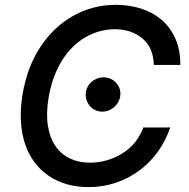

<svg xmlns="http://www.w3.org/2000/svg" viewBox="-20 -757 775 787"><path d="M72.4 -370.4Q82.4 -428.6 100.9 -477.1Q119.3 -525.6 147.4 -567.5Q174 -607.2 207.4 -638.7Q240.8 -670.1 279.7 -691.9Q318.5 -713.8 362.6 -725.5Q406.6 -737.2 454.5 -737.2Q511 -737.2 559.5 -721.4Q608 -705.6 643.6 -674.7Q679.3 -643.8 699.4 -597.7Q719.5 -551.5 719.1 -490.8H610.4Q609 -561.8 563.6 -599.4Q518.5 -637.1 451 -637.1Q387.4 -637.1 330.3 -604.4Q302.2 -588.1 277.9 -564.1Q253.6 -540.1 234.2 -509.1Q214.8 -478 200.8 -439.8Q186.8 -401.6 179.3 -356.9Q168.3 -291.5 176.3 -241.7Q184.3 -191.8 207.4 -158.2Q230.5 -124.6 266.7 -107.4Q302.9 -90.2 348 -90.2Q419.4 -90.2 480.5 -127.5Q541.2 -164.4 567.5 -234.4H677.6Q659.4 -179.7 626.8 -134.8Q594.1 -89.8 550.6 -57.7Q507.1 -25.6 454.4 -7.8Q401.6 9.9 343.4 9.9Q247.9 9.9 179.7 -36.2Q145.6 -59.3 121.1 -92.3Q96.6 -125.4 82.6 -167.4Q68.5 -209.5 65.7 -260.5Q62.9 -311.4 72.4 -370.4ZM331.3 -370.4Q331.7 -385.3 337.7 -398.1Q343.8 -410.9 353.7 -420.1Q363.6 -429.3 376.8 -434.7Q389.9 -440 404.5 -440Q433.6 -440 454.2 -419.4Q474.4 -399.1 473.4 -370.4Q473 -356.2 466.8 -343.2Q460.6 -330.3 450.5 -320.5Q440.3 -310.7 427.4 -305Q414.4 -299.4 400.2 -299.4Q370.4 -299.4 350.5 -320.3Q331 -341.3 331.3 -370.4Z"/></svg>

Font: Inter P Medium
Style: Italic
Weight: 500
Italic angle: 9.39999°
Designer: Rasmus Andersson
Foundry: rsms
Version: Version 3.018;git-588b23468